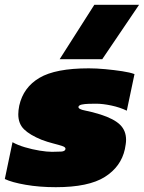

<svg xmlns="http://www.w3.org/2000/svg" viewBox="-52 -768 598 798"><path d="M196 -522 340 -748H526L373 -522ZM180 10Q112 10 54.5 0Q-3 -10 -32 -24L0 -177Q21 -165 51.5 -156Q82 -147 112.5 -142Q143 -137 164 -137Q187 -137 202.5 -138Q218 -139 220 -148Q222 -156 207 -161Q192 -166 168.5 -172Q145 -178 121 -187Q72 -207 48 -230.5Q24 -254 24 -293Q24 -301 25 -310Q26 -319 28 -329Q45 -405 112 -444.5Q179 -484 317 -484Q349 -484 386 -480.5Q423 -477 456 -472Q489 -467 507 -460L475 -308Q446 -322 410.5 -329.5Q375 -337 347 -337Q333 -337 316.5 -336.5Q300 -336 288 -333.5Q276 -331 274 -324Q273 -314 302 -308.5Q331 -303 366 -292Q422 -274 447 -249.5Q472 -225 472 -187Q472 -178 470.5 -168.5Q469 -159 467 -148Q451 -75 383.5 -32.5Q316 10 180 10Z"/></svg>

Font: Kanit Black
Style: Italic
Weight: 900
Italic angle: -12°
Designer: Katatrad Team
Foundry: CadsonDemak
Version: Version 2.000; ttfautohint (v1.8.3)